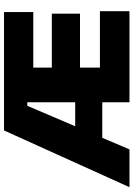

<svg xmlns="http://www.w3.org/2000/svg" viewBox="129 -808 679 978"><g transform="rotate(-90 469.0 -319.5)"><path d="M4 0 293 -639H471.5L470.5 -520.5H418.5L196.5 0ZM171.5 -138.5V-276.5H458V-138.5ZM489 0V-150.5H900.5V0ZM436.5 0V-639H613V0ZM540.5 -252V-395.5H888V-252ZM489 -490V-639H896V-490Z"/></g></svg>

Font: Anek Gurmukhi ExtraBold
Style: Regular
Weight: 800
Designer: Sarang Kulkarni (Gurmukhi), Yesha Goshar (Latin)
Foundry: Ek Type
Version: Version 1.003